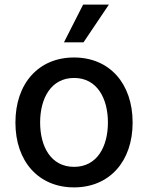

<svg xmlns="http://www.w3.org/2000/svg" viewBox="-20 -802 642 833"><path d="M301.1 11C454.9 11 555.4 -101.6 555.4 -270.2C555.4 -440 454.9 -552.6 301.1 -552.6C147.4 -552.6 46.9 -440 46.9 -270.2C46.9 -101.6 147.4 11 301.1 11ZM154.1 -270.6C154.1 -375 201 -463.8 301.5 -463.8C401.3 -463.8 448.2 -375 448.2 -270.6C448.2 -165.8 401.3 -78.1 301.5 -78.1C201 -78.1 154.1 -165.8 154.1 -270.6ZM257.5 -618.3H342.3L452.4 -782H340.6Z"/></svg>

Font: Magic Ui Pro Medium
Style: Regular
Weight: 500
Designer: Stefan Endress, Andreas Faust
Version: Version 1.000;FEAKit 1.0